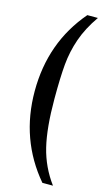

<svg xmlns="http://www.w3.org/2000/svg" viewBox="-129 -770 524 930"><g transform="rotate(15 133.0 -304.5)"><path d="M36 -304Q36 -549 187 -725H240Q194 -659 172 -595.5Q150 -532 144 -466Q138 -400 138 -293Q138 -146 160.5 -53.5Q183 39 240 116H187Q36 -62 36 -304Z"/></g></svg>

Font: Trirong SemiBold
Style: Regular
Weight: 600
Designer: Katatrad Team
Foundry: CadsonDemak
Version: Version 1.000